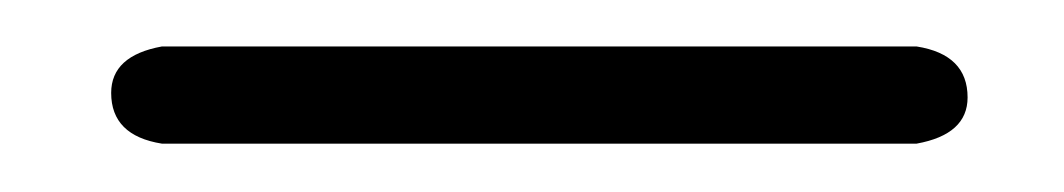

<svg xmlns="http://www.w3.org/2000/svg" viewBox="-20 -4 449 81"><path d="M48.3 15.6H366.7Q388.2 19 388.2 37.1Q388.2 52.7 366.7 56.6H48.3Q26.9 53.2 26.9 35.2Q26.9 19.5 48.3 15.6Z"/></svg>

Font: CEF Fonts CJK
Style: Regular
Weight: 400
Designer: PartyBoss (派对大魔王)
Version: Release 2.25